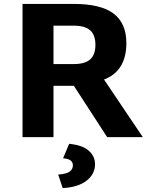

<svg xmlns="http://www.w3.org/2000/svg" viewBox="-20 -700 767 980"><path d="M95 0ZM357 -262H253V0H95V-680H356Q495 -680 560 -630.5Q625 -581 625 -480Q625 -338 511 -294L709 0H527ZM253 -373H356Q414 -373 440.5 -397Q467 -421 467 -471Q467 -521 440.5 -545Q414 -569 356 -569H253ZM277 191Q319 188 335.5 176Q352 164 352 144Q352 111 302 108L333 34Q402 41 433.5 69.5Q465 98 465 138Q465 189 421.5 222.5Q378 256 300 260Z"/></svg>

Font: Martel Sans ExtraBold
Style: Regular
Weight: 800
Designer: Dan Reynolds and Mathieu Réguer
Foundry: Dan Reynolds and Mathieu Réguer
Version: Version 1.002; ttfautohint (v1.1) -l 5 -r 5 -G 72 -x 0 -D la